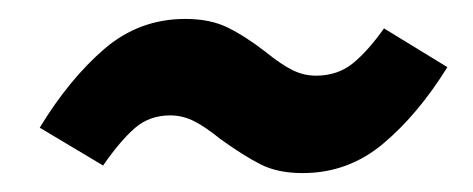

<svg xmlns="http://www.w3.org/2000/svg" viewBox="-20 -421 500 203"><path d="M213 -274Q197 -287 185 -293Q173 -299 160 -299Q138 -299 122.5 -285.5Q107 -272 89 -246L22 -286Q53 -337 90 -369Q127 -401 176 -401Q202 -401 220.5 -392Q239 -383 261 -366Q277 -353 289 -347Q301 -341 314 -341Q337 -341 353 -354Q369 -367 386 -391L453 -350Q422 -300 385 -269Q348 -238 300 -238Q274 -238 256 -247Q238 -256 213 -274Z"/></svg>

Font: Fira Sans Condensed SemiBold
Style: Italic
Weight: 600
Width: 3
Italic angle: -8°
Designer: bBox Type GmbH & Carrois Corporate GbR & Edenspiekermann AG
Foundry: bBox Type GmbH & Carrois Corporate GbR & Edenspiekermann AG
Version: Version 4.301